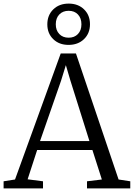

<svg xmlns="http://www.w3.org/2000/svg" viewBox="-24 -1047 744 1067"><path d="M59.5 -49.5 313.5 -750H398L635 -49.5L700 -39.5V0H459.5V-39.5L542 -49.5L489.5 -213.5H182.5L129.5 -50.5L215 -39.5V0H-4V-39.5ZM473 -263 367 -600 342 -685 315 -597.5 198.5 -263ZM357 -797.5Q304.5 -797.5 271.8 -829.5Q239 -861.5 239 -911.5Q239 -962.5 272 -994.8Q305 -1027 358 -1027Q410 -1027 443 -995Q476 -963 476 -912.5Q476 -861.5 442.8 -829.5Q409.5 -797.5 357 -797.5ZM357.5 -837.5Q389.5 -837.5 409 -857.8Q428.5 -878 428.5 -912Q428.5 -946 409.2 -966.5Q390 -987 357.5 -987Q325.5 -987 305.8 -966.8Q286 -946.5 286 -912Q286 -878.5 305.5 -858Q325 -837.5 357.5 -837.5Z"/></svg>

Font: Merriweather 36pt Light
Style: Regular
Weight: 300
Designer: Eben Sorkin
Foundry: Eben Sorkin
Version: Version 2.100